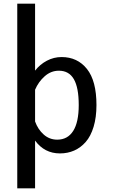

<svg xmlns="http://www.w3.org/2000/svg" viewBox="-20 -820 610 1040"><path d="M73.5 200V-800H170V-437.5Q196.5 -471.5 234 -491.2Q271.5 -511 313.5 -511Q399.5 -511 451 -446.5Q502.5 -382 502.5 -251Q502.5 -184.5 487 -133.2Q471.5 -82 444.2 -51Q417 -20 381.8 -4.5Q346.5 11 304.5 11Q221 11 170 -58.5V200ZM299 -437Q256 -437 222 -406.8Q188 -376.5 170 -334V-162Q185.5 -119 216.8 -91.2Q248 -63.5 290 -63.5Q346.5 -63.5 376.5 -110.8Q406.5 -158 406.5 -251Q406.5 -345.5 380 -391.2Q353.5 -437 299 -437Z"/></svg>

Font: League Mono Narrow
Style: Regular
Weight: 400
Width: 3
Designer: Tyler Finck
Foundry: The League of Moveable Type / Tyler Finck
Version: Version 2.210